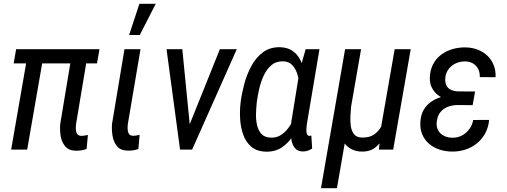

<svg xmlns="http://www.w3.org/2000/svg" viewBox="-20 -787 2665 1010"><path d="M503.4 -528.3 490.2 -453.6H51.8L64.9 -528.3ZM214.8 -528.3 123 0H38.6L130.4 -528.3ZM362.3 -528.3H445.8L379.9 -133.3Q378.4 -120.6 378.9 -106.7Q379.4 -92.8 385.5 -82.8Q391.6 -72.8 408.2 -72.3Q417 -72.3 425.5 -74Q434.1 -75.7 442.4 -77.1L435.5 -3.4Q422.4 1.5 408.4 3.7Q394.5 5.9 380.4 5.9Q342.3 5.4 323.2 -17.1Q304.2 -39.6 299.1 -72Q293.9 -104.5 296.9 -135.3Z M634.8 -528.3H719.2L652.3 -133.8Q650.9 -121.6 651.4 -107.4Q651.9 -93.3 658.2 -83Q664.6 -72.8 681.2 -72.8Q689.5 -72.8 698 -74.5Q706.5 -76.2 714.4 -77.6L708 -3.4Q694.8 1.5 680.7 3.7Q666.5 5.9 652.3 5.4Q614.3 4.9 595.7 -17.6Q577.1 -40 572 -72.3Q566.9 -104.5 569.3 -135.3ZM659.2 -603 713.4 -767.1H799.3L715.3 -603Z M958.5 -85 1136.7 -528.3H1225.6L990.7 0H932.1ZM939 -528.3 983.9 -73.7 980.5 0H927.2L856 -528.3Z M1245.1 -241.2 1246.1 -251.5Q1251.5 -293.9 1264.6 -344Q1277.8 -394 1301.8 -439Q1325.7 -483.9 1363.3 -512Q1400.9 -540 1454.6 -538.6Q1492.7 -537.1 1517.8 -520Q1543 -502.9 1557.9 -475.1Q1572.8 -447.3 1579.6 -414.1Q1586.4 -380.9 1587.4 -346.9Q1588.4 -313 1585.9 -283.7L1581.1 -243.7Q1574.2 -203.1 1560.1 -158.4Q1545.9 -113.8 1522.2 -74.7Q1498.5 -35.6 1462.9 -11.7Q1427.2 12.2 1377.9 10.7Q1329.6 9.3 1301 -15.9Q1272.5 -41 1259 -79.6Q1245.6 -118.2 1243.2 -161.1Q1240.7 -204.1 1245.1 -241.2ZM1331.1 -252 1330.1 -241.7Q1327.6 -218.8 1326.7 -188.7Q1325.7 -158.7 1331.8 -130.4Q1337.9 -102.1 1354.7 -83Q1371.6 -64 1404.3 -63Q1437 -61.5 1462.2 -79.6Q1487.3 -97.7 1505.6 -126.2Q1523.9 -154.8 1535.6 -186.5Q1547.4 -218.3 1553.7 -244.6L1557.6 -275.9Q1559.1 -298.3 1556.9 -329.3Q1554.7 -360.4 1546.1 -390.9Q1537.6 -421.4 1519.8 -442.1Q1502 -462.9 1471.7 -464.4Q1433.1 -465.8 1407.7 -444.1Q1382.3 -422.4 1366.7 -388.2Q1351.1 -354 1343 -317.1Q1335 -280.3 1331.1 -252ZM1587.9 -528.3H1660.6L1595.7 -143.1Q1594.7 -138.7 1593.3 -127.4Q1591.8 -116.2 1591.6 -103.5Q1591.3 -90.8 1594.7 -81.8Q1598.1 -72.8 1607.4 -72.3Q1610.4 -72.3 1612.8 -73Q1615.2 -73.7 1617.7 -74.2L1622.1 -5.4Q1610.4 2 1598.6 5.9Q1586.9 9.8 1573.2 9.8Q1545.4 9.3 1531.7 -7.6Q1518.1 -24.4 1513.4 -49.3Q1508.8 -74.2 1509.5 -99.9Q1510.3 -125.5 1512.2 -144L1556.6 -418.9Z M2056.2 -528.3H2140.6L2048.3 0H1973.1L1986.3 -127.9ZM2019.5 -247.6 2044.4 -248.5Q2039.6 -213.4 2031.2 -168.7Q2022.9 -124 2005.9 -82.5Q1988.8 -41 1958.7 -14.6Q1928.7 11.7 1880.9 10.3Q1853 9.8 1829.8 -2Q1806.6 -13.7 1791.3 -34.7Q1775.9 -55.7 1771.5 -84L1776.4 -224.6H1826.7Q1825.2 -206.1 1823.5 -179.4Q1821.8 -152.8 1825 -126.7Q1828.1 -100.6 1841.3 -82.5Q1854.5 -64.5 1882.3 -63.5Q1921.4 -62 1946.5 -78.6Q1971.7 -95.2 1986.3 -123.3Q2001 -151.4 2008.3 -184.1Q2015.6 -216.8 2019.5 -247.6ZM1795.4 -528.3H1879.4L1752.4 203.1H1668.5Z M2378.4 -287.1 2475.6 -286.6 2466.3 -233.9 2386.2 -234.4Q2357.4 -233.9 2333.7 -224.4Q2310.1 -214.8 2295.2 -195.1Q2280.3 -175.3 2277.3 -144.5Q2275.4 -125.5 2281 -110.4Q2286.6 -95.2 2297.9 -84.7Q2309.1 -74.2 2324.7 -68.4Q2340.3 -62.5 2358.4 -62.5Q2386.7 -62 2409.9 -74.2Q2433.1 -86.4 2448.7 -107.7Q2464.4 -128.9 2469.2 -155.8L2553.2 -156.2Q2549.3 -116.7 2532.2 -85.4Q2515.1 -54.2 2488.3 -32.5Q2461.4 -10.7 2427.2 0.2Q2393.1 11.2 2354 10.3Q2319.3 9.3 2289.1 -1.2Q2258.8 -11.7 2236.1 -31.5Q2213.4 -51.3 2201.2 -79.8Q2189 -108.4 2191.4 -145Q2193.4 -183.6 2209.7 -210.7Q2226.1 -237.8 2252.4 -254.6Q2278.8 -271.5 2311.3 -279.3Q2343.8 -287.1 2378.4 -287.1ZM2469.7 -252.4 2384.3 -252.9Q2356.9 -253.9 2330.8 -262.5Q2304.7 -271 2283.9 -286.9Q2263.2 -302.7 2251.5 -326.2Q2239.7 -349.6 2241.2 -380.4Q2242.7 -419.4 2258.5 -449.5Q2274.4 -479.5 2300.8 -499.3Q2327.1 -519 2360.8 -528.8Q2394.5 -538.6 2431.2 -537.6Q2465.8 -536.6 2494.6 -525.1Q2523.4 -513.7 2544.7 -493.2Q2565.9 -472.7 2577.1 -444.3Q2588.4 -416 2586.9 -380.9L2503.9 -381.3Q2504.9 -404.8 2495.8 -423.3Q2486.8 -441.9 2469.2 -452.6Q2451.7 -463.4 2427.7 -463.9Q2401.9 -464.4 2379.4 -454.6Q2356.9 -444.8 2341.6 -425.8Q2326.2 -406.7 2322.8 -380.9Q2320.8 -362.8 2324.2 -349.1Q2327.6 -335.4 2336.2 -326.2Q2344.7 -316.9 2357.9 -312Q2371.1 -307.1 2388.7 -306.2L2479 -305.7Z"/></svg>

Font: Roboto Condensed
Style: Italic
Weight: 400
Italic angle: -12°
Designer: Christian Robertson
Foundry: Google
Version: Version 3.0